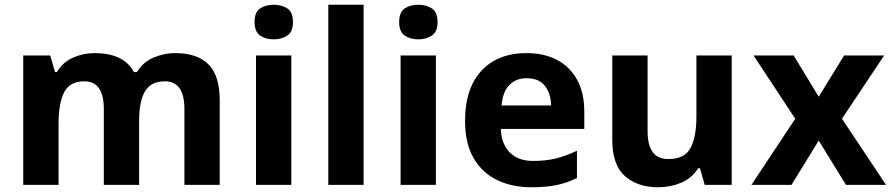

<svg xmlns="http://www.w3.org/2000/svg" viewBox="-20 -780 3763 810"><path d="M719 -556Q812 -556 859.5 -508.5Q907 -461 907 -356V0H758V-319.4Q758 -437 675.8 -437Q617 -437 592 -395Q567 -353 567 -273.5V0H418V-319.4Q418 -437 336 -437Q274.3 -437 250.6 -390.7Q227 -344.4 227 -257.4V0H78V-546H192L212.2 -476H220Q245 -518 288.5 -537Q332 -556 378.7 -556Q439 -556 481 -536.5Q523 -517 545 -476H558Q583 -518 627.5 -537Q672 -556 719 -556Z M1209 -546V0H1060V-546ZM1135 -760Q1168 -760 1192 -744.5Q1216 -729 1216 -686.8Q1216 -646 1192 -630Q1168 -614 1135 -614Q1100.7 -614 1077.4 -630Q1054 -646 1054 -686.8Q1054 -729 1077.4 -744.5Q1100.7 -760 1135 -760Z M1514 0H1365V-760H1514Z M1819 -546V0H1670V-546ZM1745 -760Q1778 -760 1802 -744.5Q1826 -729 1826 -686.8Q1826 -646 1802 -630Q1778 -614 1745 -614Q1710.7 -614 1687.4 -630Q1664 -646 1664 -686.8Q1664 -729 1687.4 -744.5Q1710.7 -760 1745 -760Z M2200 -556Q2276 -556 2330.5 -527Q2385 -498 2415 -443Q2445 -388 2445 -308V-236H2093Q2095 -173 2130.5 -137Q2166 -101 2229 -101Q2282 -101 2325 -111.5Q2368 -122 2414 -144V-29Q2374 -9 2329.5 0.5Q2285 10 2222 10Q2140 10 2077 -20.5Q2014 -51 1978 -113Q1942 -175 1942 -269Q1942 -365 1974.5 -428.5Q2007 -492 2065 -524Q2123 -556 2200 -556ZM2201 -450Q2158 -450 2129.5 -422Q2101 -394 2096 -335H2305Q2304 -385 2279 -417.5Q2254 -450 2201 -450Z M3067 -546V0H2953L2933 -70H2925Q2899 -28 2853.5 -9Q2808 10 2757 10Q2669 10 2616 -37.5Q2563 -85 2563 -190V-546H2712V-227Q2712 -169 2733 -139Q2754 -109 2800 -109Q2868 -109 2893 -155.5Q2918 -202 2918 -289V-546Z M3335 -279 3159 -546H3328L3434 -372L3541 -546H3710L3532 -279L3718 0H3549L3434 -187L3319 0H3150Z"/></svg>

Font: Noto Sans Bassa Vah
Style: Regular
Weight: 400
Designer: Monotype Design Team
Foundry: Monotype Imaging Inc.
Version: Version 2.002